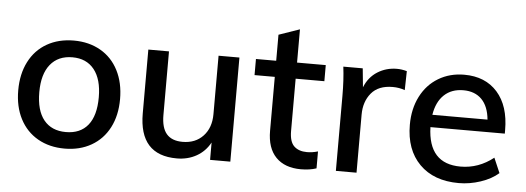

<svg xmlns="http://www.w3.org/2000/svg" viewBox="-46 -792 2535 926"><g transform="rotate(5 1221.0 -329.0)"><path d="M44 -254Q44 -333 74.5 -392.5Q105 -452 161 -484Q217 -516 291 -516Q364 -516 420 -484Q476 -452 506.5 -392.5Q537 -333 537 -254Q537 -175 506.5 -116Q476 -57 420 -25Q364 7 291 7Q217 7 161 -25Q105 -57 74.5 -116Q44 -175 44 -254ZM434 -254Q434 -341 396.5 -388Q359 -435 291 -435Q222 -435 184 -388Q146 -341 146 -254Q146 -165 183.5 -119Q221 -73 290 -73Q360 -73 397 -119Q434 -165 434 -254Z M1093 -504V0H995V-84Q971 -40 929 -16.5Q887 7 834 7Q652 7 652 -195V-504H752V-196Q752 -134 777.5 -104.5Q803 -75 855 -75Q917 -75 954.5 -115Q992 -155 992 -221V-504Z M1372 -426V-173Q1372 -121 1394.5 -99.5Q1417 -78 1457 -78Q1483 -78 1510 -86V-4Q1477 7 1435 7Q1357 7 1314 -37Q1271 -81 1271 -165V-426H1173V-504H1271V-630L1372 -665V-504H1511V-426Z M1903 -509 1901 -417Q1874 -427 1842 -427Q1773 -427 1738.5 -385.5Q1704 -344 1704 -281V0H1604V-362Q1604 -441 1596 -504H1690L1699 -413Q1719 -463 1761 -489.5Q1803 -516 1855 -516Q1878 -516 1903 -509Z M2400 -250H2040Q2045 -73 2201 -73Q2288 -73 2360 -130L2391 -58Q2357 -28 2304.5 -10.5Q2252 7 2199 7Q2078 7 2009 -62.5Q1940 -132 1940 -253Q1940 -330 1970.5 -390Q2001 -450 2056 -483Q2111 -516 2181 -516Q2283 -516 2341.5 -450Q2400 -384 2400 -267ZM2044 -310H2311Q2305 -374 2272 -407.5Q2239 -441 2183 -441Q2126 -441 2090 -407Q2054 -373 2044 -310Z"/></g></svg>

Font: Muli SemiBold
Style: Regular
Weight: 600
Designer: Vernon Adams
Foundry: Vernon Adams
Version: Version 2.000